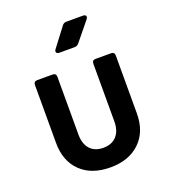

<svg xmlns="http://www.w3.org/2000/svg" viewBox="-143 -889 887 1004"><g transform="rotate(-20 300.0 -387.5)"><path d="M300 10Q195 10 135 -48.5Q75 -107 75 -208V-530Q75 -550 95 -550H180Q200 -550 200 -530V-209Q200 -157 226 -128Q252 -99 300 -99Q347 -99 373.5 -128Q400 -157 400 -209V-530Q400 -550 420 -550H505Q525 -550 525 -530V-208Q525 -107 464 -48.5Q403 10 300 10ZM253 -645Q241 -645 237 -652Q233 -659 240 -669L319 -773Q327 -785 343 -785H434Q447 -785 450.5 -778Q454 -771 446 -760L361 -656Q352 -645 336 -645Z"/></g></svg>

Font: Pitagon Sans Mono
Style: Bold
Weight: 700
Monospace: yes
Designer: Travis Tran
Foundry: Pitagon
Version: Version 1.001; ttfautohint (v1.8.4.7-5d5b);gftools[0.9.26]